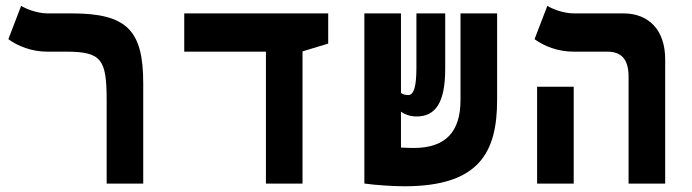

<svg xmlns="http://www.w3.org/2000/svg" viewBox="-20 -632 2384 661"><path d="M473.1 -345.2C473.1 -526.9 418 -585.9 226.6 -585.9H143.1C107.4 -585.9 67.4 -602.5 52.7 -611.8L8.8 -497.1C41 -473.6 88.4 -454.1 143.6 -454.1H208.5C330.6 -454.1 347.2 -426.8 347.2 -285.2V0H473.1Z M895.5 0H1021.5V-455.1L1109.9 -481.9V-585.9H614.3V-454.1H895.5Z M1372.1 9.3C1629.4 9.3 1691.4 -106.9 1691.4 -287.6V-585.9H1565.4V-287.6C1565.4 -178.7 1514.6 -122.6 1404.3 -122.6C1395.5 -122.6 1378.9 -123 1360.4 -124V-247.6C1374 -237.8 1392.1 -231 1414.1 -231C1478.5 -231 1512.7 -277.3 1512.7 -395V-585.9H1413.6V-399.4C1413.6 -332 1404.3 -304.7 1385.3 -304.7C1375.5 -304.7 1367.2 -307.1 1360.4 -312V-585.9H1234.4V-0.5H1235.4V0C1273.4 5.4 1335.4 9.3 1372.1 9.3Z M2144 0H2270V-428.2C2270 -527.3 2214.8 -585.9 2126 -585.9H1954.6C1918.9 -585.9 1878.9 -602.5 1864.3 -611.8L1820.3 -497.1C1852.5 -473.6 1899.9 -454.1 1955.1 -454.1H2071.3C2120.1 -454.1 2144 -426.8 2144 -368.2ZM1829.1 0H1955.1V-333.5H1829.1Z"/></svg>

Font: Cascadia Mono NF
Style: Bold
Weight: 700
Monospace: yes
Designer: Aaron Bell
Foundry: Saja Typeworks
Version: Version 2404.023